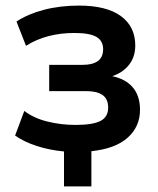

<svg xmlns="http://www.w3.org/2000/svg" viewBox="-20 -534 566 687"><path d="M209 133V8Q156 3 110.5 -12Q65 -27 34 -49L67 -137Q101 -111 150 -99Q199 -87 250 -87Q311 -87 339 -101Q367 -115 367 -149Q367 -180 347 -194Q327 -208 288 -208H156V-302H277Q311 -302 330 -315.5Q349 -329 349 -358Q349 -388 325 -402Q301 -416 246 -416Q196 -416 152.5 -404.5Q109 -393 73 -370L39 -457Q80 -484 137.5 -499Q195 -514 263 -514Q361 -514 412.5 -476.5Q464 -439 464 -371Q464 -326 436.5 -296Q409 -266 362 -256L360 -265Q420 -258 450.5 -226.5Q481 -195 481 -141Q481 -81 437 -41.5Q393 -2 307 7V133Z"/></svg>

Font: Nunitoga
Style: Bold
Weight: 700
Designer: Vernon Adams
Foundry: Vernon Adams
Version: Version 1.0